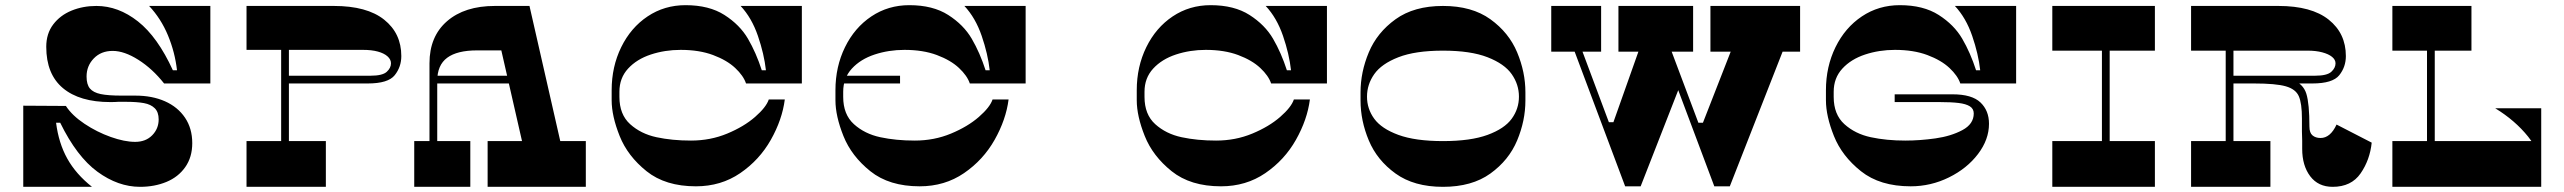

<svg xmlns="http://www.w3.org/2000/svg" viewBox="-20 -723 9924 743"><path d="M235 -313Q259 -276 307 -244Q355 -212 408.5 -193Q462 -174 503 -174Q544 -174 569 -199.5Q594 -225 594 -261Q594 -289 579 -304Q564 -319 537 -324Q510 -329 466 -329H437Q427 -328 407 -328Q288 -328 223.5 -382Q159 -436 159 -542Q159 -593 186 -628.5Q213 -664 257 -682Q301 -700 353 -700Q438 -700 514 -640Q590 -580 649 -451H665Q657 -521 630 -586Q603 -651 557 -700H794V-400H615Q570 -457 515.5 -491.5Q461 -526 416 -526Q371 -526 343 -497Q315 -468 315 -427Q315 -396 328 -380.5Q341 -365 369.5 -359Q398 -353 451 -353H504Q569 -353 618.5 -331Q668 -309 696 -267.5Q724 -226 724 -169Q724 -115 697 -76.5Q670 -38 624 -19Q578 0 522 0Q437 0 357 -58.5Q277 -117 213 -248H197Q207 -169 240.5 -109Q274 -49 336 0H70V-314Z M1068 -588H1098V-166H1068ZM1272 -700Q1400 -700 1466.5 -647Q1533 -594 1533 -506Q1533 -464 1507.5 -432Q1482 -400 1403 -400H1084V-430H1414Q1460 -430 1476.5 -445Q1493 -460 1493 -478Q1493 -493 1479.5 -505Q1466 -517 1442 -523.5Q1418 -530 1385 -530H934V-700ZM1241 -177V0H934V-177Z M1867 0V-177H2247V0ZM1583 0V-177H1800V0ZM1642 -478Q1642 -582 1710 -641Q1778 -700 1895 -700H2029L2157 -138H2009L1920 -528H1826Q1749 -528 1710.5 -499.5Q1672 -471 1672 -410V-147L1642 -148ZM1652 -400V-430H2073V-400Z M2614 -530Q2553 -530 2498.5 -512Q2444 -494 2410.5 -457.5Q2377 -421 2377 -368V-348Q2377 -280 2418.5 -242.5Q2460 -205 2520.5 -192Q2581 -179 2654 -179Q2729 -179 2794 -206Q2859 -233 2902 -270.5Q2945 -308 2955 -338H3017Q3007 -260 2963 -182Q2919 -104 2844.5 -53Q2770 -2 2673 -2Q2555 -2 2482 -60.5Q2409 -119 2378 -196.5Q2347 -274 2347 -335V-374Q2347 -465 2384 -540.5Q2421 -616 2486 -659.5Q2551 -703 2633 -703Q2724 -703 2783.5 -665Q2843 -627 2874.5 -573Q2906 -519 2928 -451H2944Q2937 -514 2913 -584Q2889 -654 2846 -700H3083V-400H2867Q2857 -430 2825 -460Q2793 -490 2739.5 -510Q2686 -530 2614 -530Z M3480 -530Q3419 -530 3364.5 -512Q3310 -494 3276.5 -457.5Q3243 -421 3243 -368V-348Q3243 -280 3284.5 -242.5Q3326 -205 3386.5 -192Q3447 -179 3520 -179Q3595 -179 3660 -206Q3725 -233 3768 -270.5Q3811 -308 3821 -338H3883Q3873 -260 3829 -182Q3785 -104 3710.5 -53Q3636 -2 3539 -2Q3421 -2 3348 -60.5Q3275 -119 3244 -196.5Q3213 -274 3213 -335V-374Q3213 -465 3250 -540.5Q3287 -616 3352 -659.5Q3417 -703 3499 -703Q3590 -703 3649.5 -665Q3709 -627 3740.5 -573Q3772 -519 3794 -451H3810Q3803 -514 3779 -584Q3755 -654 3712 -700H3949V-400H3733Q3723 -430 3691 -460Q3659 -490 3605.5 -510Q3552 -530 3480 -530ZM3232 -400V-430H3463V-400Z M4646 -530Q4585 -530 4530.5 -512Q4476 -494 4442.5 -457.5Q4409 -421 4409 -368V-348Q4409 -280 4450.5 -242.5Q4492 -205 4552.5 -192Q4613 -179 4686 -179Q4761 -179 4826 -206Q4891 -233 4934 -270.5Q4977 -308 4987 -338H5049Q5039 -260 4995 -182Q4951 -104 4876.5 -53Q4802 -2 4705 -2Q4587 -2 4514 -60.5Q4441 -119 4410 -196.5Q4379 -274 4379 -335V-374Q4379 -465 4416 -540.5Q4453 -616 4518 -659.5Q4583 -703 4665 -703Q4756 -703 4815.5 -665Q4875 -627 4906.5 -573Q4938 -519 4960 -451H4976Q4969 -514 4945 -584Q4921 -654 4878 -700H5115V-400H4899Q4889 -430 4857 -460Q4825 -490 4771.5 -510Q4718 -530 4646 -530Z M5883 -334Q5883 -256 5851 -179.5Q5819 -103 5747.5 -51.5Q5676 0 5564 0Q5452 0 5380.5 -51.5Q5309 -103 5277 -179.5Q5245 -256 5245 -334V-366Q5245 -444 5277 -520.5Q5309 -597 5380.5 -648.5Q5452 -700 5564 -700Q5676 -700 5747.5 -648.5Q5819 -597 5851 -520.5Q5883 -444 5883 -366ZM5564 -177Q5671 -177 5736.5 -201Q5802 -225 5830 -263.5Q5858 -302 5858 -349Q5858 -396 5830 -436Q5802 -476 5736.5 -501.5Q5671 -527 5564 -527Q5457 -527 5391.5 -501.5Q5326 -476 5298 -436Q5270 -396 5270 -349Q5270 -302 5298 -263.5Q5326 -225 5391.5 -201Q5457 -177 5564 -177Z M6532 -523H6243V-700H6532ZM6176 -523H5983V-700H6176ZM6092 -555 6215 -226 6344 -590H6416L6483 -396L6329 -2H6269L6062 -554ZM6946 -523H6599V-700H6946ZM6437 -555 6561 -225 6720 -632H6921L6674 -2H6614L6407 -554ZM6539 -248H6581L6561 -208ZM6194 -250H6236L6216 -210Z M7313 -530Q7252 -530 7197.5 -512Q7143 -494 7109.5 -457.5Q7076 -421 7076 -368V-348Q7076 -280 7117.5 -242.5Q7159 -205 7219.5 -192Q7280 -179 7353 -179Q7410 -179 7470 -187.5Q7530 -196 7574 -219.5Q7618 -243 7618 -284Q7618 -302 7603 -311.5Q7588 -321 7559.5 -324.5Q7531 -328 7486 -328H7312V-358H7536Q7611 -358 7644 -326.5Q7677 -295 7677 -244Q7677 -183 7634.5 -127Q7592 -71 7522 -36.5Q7452 -2 7374 -2Q7255 -2 7181.5 -60.5Q7108 -119 7077 -196.5Q7046 -274 7046 -335V-374Q7046 -465 7083 -540.5Q7120 -616 7185 -659.5Q7250 -703 7332 -703Q7423 -703 7482.5 -665Q7542 -627 7573.5 -573Q7605 -519 7627 -451H7643Q7636 -514 7612 -584Q7588 -654 7545 -700H7782V-400H7566Q7556 -430 7524 -460Q7492 -490 7438.5 -510Q7385 -530 7313 -530Z M8114 -588H8144V-146H8114ZM8319 -177V0H7922V-177ZM8319 -700V-527H7922V-700Z M8593 -588H8623V-166H8593ZM8797 -700Q8925 -700 8991.5 -647Q9058 -594 9058 -506Q9058 -464 9032.5 -432Q9007 -400 8928 -400H8609V-430H8939Q8985 -430 9001.5 -445Q9018 -460 9018 -478Q9018 -492 9004.5 -503Q8991 -514 8966.5 -520.5Q8942 -527 8910 -527H8459V-700ZM8711 -430Q8808 -430 8850.5 -414.5Q8893 -399 8905 -360.5Q8917 -322 8917 -233Q8917 -209 8929 -199Q8941 -189 8960 -189Q8998 -189 9022 -241L9158 -171Q9151 -104 9115 -52Q9079 0 9007 0Q8951 0 8920 -41Q8889 -82 8889 -147Q8889 -161 8889 -178.5Q8889 -196 8888 -214Q8888 -229 8888 -242Q8888 -255 8888 -264Q8888 -323 8876 -350.5Q8864 -378 8825.5 -389Q8787 -400 8703 -400H8601V-430ZM8766 -177V0H8459V-177Z M9372 -588H9402V-146H9372ZM9544 -700V-527H9238V-700ZM9537 -57H9814Q9814 -131 9763.5 -194Q9713 -257 9636 -304H9814V-6H9537ZM9238 -177H9814V0H9238Z"/></svg>

Font: Space Cowgirl
Style: Regular
Weight: 400
Designer: Valery Marier
Foundry: Valery Marier
Version: Version 1.000